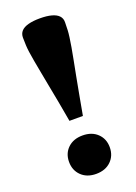

<svg xmlns="http://www.w3.org/2000/svg" viewBox="-137 -751 580 818"><g transform="rotate(-20 153.0 -341.5)"><path d="M248.5 -641.5 247.5 -605.5Q247 -593.5 244.5 -575Q242 -556.5 237.8 -531.8Q233.5 -507 227.5 -476.2Q221.5 -445.5 214.5 -409Q207.5 -372.5 199.8 -330.2Q192 -288 183.5 -240.5H122.5Q114.5 -288 106.5 -330.2Q98.5 -372.5 91.5 -409Q84.5 -445.5 78.8 -476.2Q73 -507 68.5 -531.8Q64 -556.5 61.5 -575Q59 -593.5 58.5 -605.5L57.5 -641.5Q57.5 -659 68.2 -670.8Q79 -682.5 100.5 -688.2Q122 -694 153 -694Q184.5 -694 205.8 -688.2Q227 -682.5 238 -670.8Q249 -659 248.5 -641.5ZM153 -163Q195 -163 220.2 -138.8Q245.5 -114.5 245.5 -76.5Q245.5 -38 220.2 -13.5Q195 11 153 11Q111.5 11 86.2 -13.5Q61 -38 61 -76.5Q61 -114.5 86.2 -138.8Q111.5 -163 153 -163Z"/></g></svg>

Font: Newsreader
Style: Bold
Weight: 700
Designer: Hugues Gentile
Foundry: Production Type
Version: Version 1.003